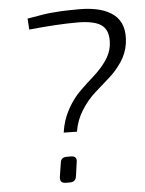

<svg xmlns="http://www.w3.org/2000/svg" viewBox="-52 -754 601 796"><g transform="rotate(-5 249.0 -356.0)"><path d="M94 -646 91 -692Q97 -693 115 -696Q133 -699 138.5 -700Q144 -701 159 -703.5Q174 -706 182 -706.5Q190 -707 205.5 -708.5Q221 -710 234.5 -710.5Q248 -711 266.5 -711.5Q285 -712 306 -712Q405 -712 452 -673Q499 -634 488 -554Q482 -513 458.5 -478Q435 -443 404.5 -416.5Q374 -390 343 -362Q312 -334 287 -294.5Q262 -255 254 -207L199 -208Q206 -259 229.5 -302Q253 -345 282.5 -374Q312 -403 341.5 -429Q371 -455 393.5 -486Q416 -517 421 -551Q428 -609 399 -633.5Q370 -658 295 -658Q211 -658 94 -646ZM202 -107H220Q247 -107 242 -81L234 -24Q231 0 208 0H190Q164 0 167 -26L176 -83Q178 -107 202 -107Z"/></g></svg>

Font: Exo 2.0 Light
Style: Italic
Weight: 300
Italic angle: -8°
Designer: Natanael Gama
Version: Version 1.001;PS 001.001;hotconv 1.0.70;makeotf.lib2.5.58329